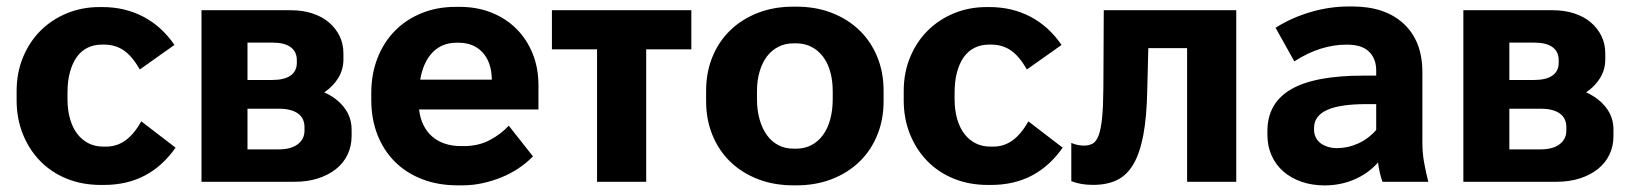

<svg xmlns="http://www.w3.org/2000/svg" viewBox="-20 -551 4940 582"><path d="M285.6 9.6H294.8Q365 9.6 419 -18.9Q473 -47.4 512.2 -103.4L408.2 -183.2Q386.6 -144.4 360.4 -125.5Q334.2 -106.6 302 -106.6H293.2Q268.4 -106.6 248.5 -116.6Q228.6 -126.6 214.4 -145Q200.2 -163.4 192.4 -190.3Q184.6 -217.2 184.6 -250.6V-269.4Q184.6 -305 191.9 -332Q199.2 -359 212.4 -377.7Q225.6 -396.4 245.1 -406.1Q264.6 -415.8 289 -415.8H295.4Q329.6 -415.8 355.2 -398.2Q380.8 -380.6 403.8 -340.4L508.8 -414.8Q470.2 -471.2 414.4 -500.4Q358.6 -529.6 290.4 -529.6H281.8Q228.2 -529.6 182.2 -510.5Q136.2 -491.4 102.5 -457.6Q68.8 -423.8 49.6 -377Q30.4 -330.2 30.4 -275.4V-247Q30.4 -191.6 49.3 -144.5Q68.2 -97.4 101.7 -63Q135.2 -28.6 182 -9.5Q228.8 9.6 285.6 9.6Z M590.8 0H873.2Q912.2 0 943.9 -10.2Q975.6 -20.4 998.5 -38.6Q1021.4 -56.8 1033.6 -82.4Q1045.8 -108 1045.8 -138.8V-157.8Q1045.8 -195.8 1023.4 -224.9Q1001 -254 963 -271Q990.2 -289.6 1005.6 -315Q1021 -340.4 1021 -370.6V-388.8Q1021 -418.2 1009.2 -442.1Q997.4 -466 976.6 -483.5Q955.8 -501 926.5 -510.5Q897.2 -520 861.2 -520H590.8ZM730.2 -98.2V-221.4H826.6Q862.6 -221.4 882.8 -207.2Q903 -193 903 -165.2V-155Q903 -129.4 882.6 -113.8Q862.2 -98.2 824.8 -98.2ZM730.2 -308.6V-421.8H806.8Q842.2 -421.8 861 -408.1Q879.8 -394.4 879.8 -368.6V-360.6Q879.8 -335.4 860.8 -322Q841.8 -308.6 805.8 -308.6Z M1367 10.8H1382.8Q1413 10.8 1443 4.2Q1473 -2.4 1500.7 -13.7Q1528.4 -25 1552.7 -41.4Q1577 -57.8 1595.6 -77L1522.2 -170Q1498.4 -144.2 1464.3 -126.2Q1430.2 -108.2 1386.4 -108.2H1377Q1350 -108.2 1327.8 -115.8Q1305.6 -123.4 1289.5 -137.6Q1273.4 -151.8 1263.4 -172.3Q1253.4 -192.8 1250.4 -218.6V-219.2H1612.2V-292.6Q1612.2 -344.6 1594.7 -388.2Q1577.2 -431.8 1545.5 -463.5Q1513.8 -495.2 1469.9 -512.7Q1426 -530.2 1373.6 -530.2H1361.4Q1304.6 -530.2 1257.5 -510.9Q1210.4 -491.6 1176.6 -457.1Q1142.8 -422.6 1124.1 -374.4Q1105.4 -326.2 1105.4 -268.4V-248.8Q1105.4 -190.4 1124.1 -142.6Q1142.8 -94.8 1177.2 -60.6Q1211.6 -26.4 1259.9 -7.8Q1308.2 10.8 1367 10.8ZM1253.8 -309.6Q1258.2 -336 1267.6 -356.7Q1277 -377.4 1290.7 -391.7Q1304.4 -406 1322.6 -413.7Q1340.8 -421.4 1362.4 -421.4H1371.8Q1393.4 -421.4 1411.3 -414Q1429.2 -406.6 1442.3 -392.7Q1455.4 -378.8 1462.7 -358.7Q1470 -338.6 1470.8 -313.2V-309.6Z M1789.8 0H1938.8V-401.4H2075.6V-520H1653V-401.4H1789.8Z M2384.4 10.8H2394.4Q2452.8 10.8 2501.3 -8Q2549.8 -26.8 2584.8 -60.5Q2619.8 -94.2 2639.1 -141.3Q2658.4 -188.4 2658.4 -244.6V-275.4Q2658.4 -332 2639.1 -378.9Q2619.8 -425.8 2584.8 -459.5Q2549.8 -493.2 2501.3 -512Q2452.8 -530.8 2394.4 -530.8H2384.4Q2326 -530.8 2277.5 -512Q2229 -493.2 2194 -459.5Q2159 -425.8 2139.7 -378.9Q2120.4 -332 2120.4 -275.4V-244.6Q2120.4 -188.4 2139.7 -141.3Q2159 -94.2 2194 -60.5Q2229 -26.8 2277.5 -8Q2326 10.8 2384.4 10.8ZM2384.8 -100.4Q2359.8 -100.4 2339.4 -111Q2319 -121.6 2304.7 -141.4Q2290.4 -161.2 2282.5 -189.1Q2274.6 -217 2274.6 -251.2V-274.2Q2274.6 -307.6 2282.7 -334.6Q2290.8 -361.6 2305.1 -380.3Q2319.4 -399 2339.8 -409.3Q2360.2 -419.6 2384.8 -419.6H2394Q2418.6 -419.6 2439 -409.3Q2459.4 -399 2474 -380.3Q2488.6 -361.6 2496.4 -334.6Q2504.2 -307.6 2504.2 -274.2V-251.2Q2504.2 -217 2496.6 -189.1Q2489 -161.2 2474.4 -141.4Q2459.8 -121.6 2439.4 -111Q2419 -100.4 2394 -100.4Z M2974.6 9.6H2983.8Q3054 9.6 3108 -18.9Q3162 -47.4 3201.2 -103.4L3097.2 -183.2Q3075.6 -144.4 3049.4 -125.5Q3023.2 -106.6 2991 -106.6H2982.2Q2957.4 -106.6 2937.5 -116.6Q2917.6 -126.6 2903.4 -145Q2889.2 -163.4 2881.4 -190.3Q2873.6 -217.2 2873.6 -250.6V-269.4Q2873.6 -305 2880.9 -332Q2888.2 -359 2901.4 -377.7Q2914.6 -396.4 2934.1 -406.1Q2953.6 -415.8 2978 -415.8H2984.4Q3018.6 -415.8 3044.2 -398.2Q3069.8 -380.6 3092.8 -340.4L3197.8 -414.8Q3159.2 -471.2 3103.4 -500.4Q3047.6 -529.6 2979.4 -529.6H2970.8Q2917.2 -529.6 2871.2 -510.5Q2825.2 -491.4 2791.5 -457.6Q2757.8 -423.8 2738.6 -377Q2719.4 -330.2 2719.4 -275.4V-247Q2719.4 -191.6 2738.3 -144.5Q2757.2 -97.4 2790.7 -63Q2824.2 -28.6 2871 -9.5Q2917.8 9.6 2974.6 9.6Z M3293.6 9.4Q3335.4 9.4 3365.4 -4.9Q3395.4 -19.2 3415.2 -52.5Q3435 -85.8 3445.5 -140.9Q3456 -196 3457.6 -276.6L3460.8 -405H3578.4V0H3727.4V-520H3325.8L3324.6 -284.2Q3324.2 -227.8 3320.7 -193.5Q3317.2 -159.2 3310.2 -140.5Q3303.2 -121.8 3292 -115.7Q3280.8 -109.6 3265 -109.6Q3258.8 -109.6 3248 -111.4Q3237.2 -113.2 3227.4 -117.8V-1.8Q3243.4 4.2 3259 6.8Q3274.6 9.4 3293.6 9.4Z M3995.2 11Q4043.8 11 4085.9 -7.2Q4128 -25.4 4157.2 -58.6Q4159.2 -42.2 4162.7 -26.9Q4166.2 -11.6 4170.6 0H4309.6Q4302 -29.6 4296.8 -58.5Q4291.6 -87.4 4291.6 -118.6V-332Q4291.6 -426.4 4235.1 -478.9Q4178.6 -531.4 4079.2 -531.4H4069.6Q4009.8 -531.4 3951.9 -514.2Q3894 -497 3846.6 -466.8L3903.4 -365Q3943.6 -391 3983.1 -403.3Q4022.6 -415.6 4059.2 -415.6H4064Q4108 -415.6 4129.8 -394.4Q4151.6 -373.2 4151.6 -337.4V-321.8H4113.2Q3964 -321.8 3892.9 -279.9Q3821.8 -238 3821.8 -153.6V-142.4Q3821.8 -108 3834.6 -79.5Q3847.4 -51 3870.5 -31Q3893.6 -11 3925.4 0Q3957.2 11 3995.2 11ZM4032.8 -102Q4017.4 -102 4004.3 -106.2Q3991.2 -110.4 3982.1 -117.6Q3973 -124.8 3968.1 -135.2Q3963.2 -145.6 3963.2 -158V-163Q3963.2 -199.4 4002.2 -217.4Q4041.2 -235.4 4122.2 -235.4H4151.6V-157.2Q4128.4 -130.4 4097.2 -116.2Q4066 -102 4032.8 -102Z M4415.8 0H4698.2Q4737.2 0 4768.9 -10.2Q4800.6 -20.4 4823.5 -38.6Q4846.4 -56.8 4858.6 -82.4Q4870.8 -108 4870.8 -138.8V-157.8Q4870.8 -195.8 4848.4 -224.9Q4826 -254 4788 -271Q4815.2 -289.6 4830.6 -315Q4846 -340.4 4846 -370.6V-388.8Q4846 -418.2 4834.2 -442.1Q4822.4 -466 4801.6 -483.5Q4780.8 -501 4751.5 -510.5Q4722.2 -520 4686.2 -520H4415.8ZM4555.2 -98.2V-221.4H4651.6Q4687.6 -221.4 4707.8 -207.2Q4728 -193 4728 -165.2V-155Q4728 -129.4 4707.6 -113.8Q4687.2 -98.2 4649.8 -98.2ZM4555.2 -308.6V-421.8H4631.8Q4667.2 -421.8 4686 -408.1Q4704.8 -394.4 4704.8 -368.6V-360.6Q4704.8 -335.4 4685.8 -322Q4666.8 -308.6 4630.8 -308.6Z"/></svg>

Font: Fixel Variable
Style: Regular
Weight: 100
Width: 3
Designer: AlfaBravo + MacPaw
Foundry: Kyrylo Tkachov, Marchela Mozhyna, Serhii Makarenko, Maria Weinstein, Zakhar Kryvoshyya
Version: Version 1.211